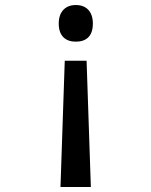

<svg xmlns="http://www.w3.org/2000/svg" viewBox="-20 -560 603 765"><path d="M282 -540C242 -540 214 -515 214 -466C214 -416 242 -394 282 -394C324 -394 350 -416 350 -466C350 -515 323 -540 282 -540ZM325 -318H238L221 185H342Z"/></svg>

Font: Noto Sans Mono SemiCondensed Medium
Style: Regular
Weight: 500
Width: 4
Designer: Monotype Design Team
Foundry: Monotype Imaging Inc.
Version: Version 2.014